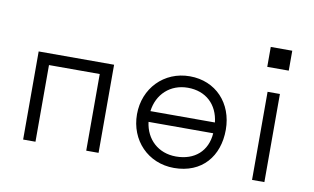

<svg xmlns="http://www.w3.org/2000/svg" viewBox="-77 -906 1754 1073"><g transform="rotate(10 800.0 -370.0)"><path d="M534 -500H106V0H176V-435H464V0H534Z M708 -250C708 -103 815 10 963 10C1122 10 1212 -100 1212 -250C1212 -401 1110 -510 963 -510C816 -510 708 -397 708 -250ZM779 -219H1146C1139 -117 1069 -55 963 -55C862 -55 791 -122 779 -219ZM779 -280C791 -377 863 -445 963 -445C1066 -445 1134 -380 1145 -280Z M1475 -500H1405V0H1475ZM1379 -637H1501V-750H1379Z"/></g></svg>

Font: altertype_V2
Style: Regular
Weight: 400
Designer: Simon Renaud
Version: Version 2.001;Glyphs 3.1.2 (3151)